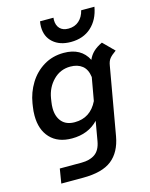

<svg xmlns="http://www.w3.org/2000/svg" viewBox="-134 -774 853 1091"><g transform="rotate(-15 292.5 -229.0)"><path d="M582 -418Q555 -399 543.5 -384.5Q532 -370 528 -345L458 53Q442 143 385.5 187.5Q329 232 216 232H88L102 147H230Q279 147 309.5 125.5Q340 104 349 53L369 -62Q310 0 214 0Q132 0 86.5 -48.5Q41 -97 41 -180Q41 -207 45 -231L48 -251Q58 -313 90.5 -366Q123 -419 175 -450.5Q227 -482 293 -482Q395 -482 435 -403Q446 -429 466 -448Q486 -467 518 -482ZM388 -173 412 -308Q406 -354 379 -375.5Q352 -397 309 -397Q250 -397 208.5 -355Q167 -313 157 -251L154 -231Q151 -212 151 -195Q151 -145 177 -115Q203 -85 253 -85Q345 -85 388 -173ZM207 -658Q207 -674 210 -690H289L288 -677Q288 -645 305.5 -626.5Q323 -608 356 -608Q393 -608 418 -630Q443 -652 452 -690H530Q517 -616 470 -573.5Q423 -531 350 -531Q285 -531 246 -565.5Q207 -600 207 -658Z"/></g></svg>

Font: KoHo SemiBold
Style: Italic
Weight: 600
Italic angle: -10°
Version: Version 1.000; ttfautohint (v1.6)